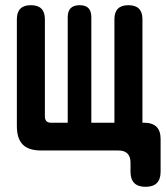

<svg xmlns="http://www.w3.org/2000/svg" viewBox="-20 -580 640 740"><path d="M541 140Q512 140 497.5 125.5Q483 111 483 82V47Q483 24 471.5 12Q460 0 436 0H139Q90 0 67.5 -23Q45 -46 45 -94V-506Q45 -533 58.5 -546.5Q72 -560 99 -560Q126 -560 139.5 -546.5Q153 -533 153 -506V-131Q153 -119 159 -113Q165 -107 176 -107H241V-514Q241 -537 252.5 -548.5Q264 -560 287 -560Q310 -560 321 -548.5Q332 -537 332 -514V-107H421V-506Q421 -533 434.5 -546.5Q448 -560 475 -560Q502 -560 515.5 -546.5Q529 -533 529 -506V-107H535Q567 -107 583 -91.5Q599 -76 599 -44V82Q599 111 584.5 125.5Q570 140 541 140Z"/></svg>

Font: Maple Mono
Style: Bold
Weight: 700
Monospace: yes
Designer: subframe7536
Version: Version 7.200